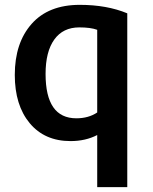

<svg xmlns="http://www.w3.org/2000/svg" viewBox="-20 -566 632 792"><path d="M505 206H381V-9Q333 16 271 16Q164 16 102.5 -58Q41 -132 41 -257Q41 -389 110.5 -467.5Q180 -546 309 -546Q421 -546 505 -511ZM381 -102V-443Q354 -453 307 -453Q240 -453 204 -403Q168 -353 168 -261Q168 -78 295 -78Q345 -78 381 -102Z"/></svg>

Font: Repo
Style: DemiBold
Weight: 600
Designer: Stefan Peev
Foundry: Context Ltd
Version: Version 001.000